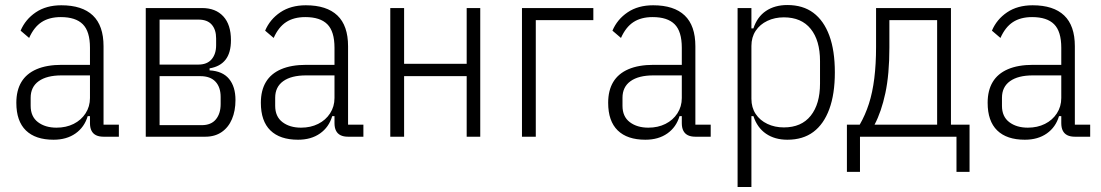

<svg xmlns="http://www.w3.org/2000/svg" viewBox="-20 -544 4382 764"><path d="M453 0H392Q374 0 362 -6Q350 -12 344 -24Q338 -36 338 -54V-92L348 -82H329Q316 -38 280.5 -13Q245 12 193 12Q121 12 83 -25Q45 -62 45 -135Q45 -184 65 -217.5Q85 -251 125.5 -268.5Q166 -286 226 -286H338V-354Q338 -419 309.5 -447.5Q281 -476 222 -476Q176 -476 145.5 -456Q115 -436 96 -393L62 -422Q81 -467 122.5 -495Q164 -523 224 -523Q307 -523 349.5 -482.5Q392 -442 392 -360V-48H453ZM338 -244H225Q166 -244 134 -221Q102 -198 102 -155V-123Q102 -80 131 -58Q160 -36 205 -36Q243 -36 273 -51Q303 -66 320.5 -93Q338 -120 338 -154Z M560 0V-512H784Q838 -512 868.5 -479Q899 -446 899 -384Q899 -334 877.5 -306.5Q856 -279 814 -272V-264Q866 -261 891.5 -230Q917 -199 917 -146Q917 -103 903 -70Q889 -37 862 -18.5Q835 0 797 0ZM615 -46H783Q820 -46 839 -69Q858 -92 858 -130V-158Q858 -197 837.5 -219Q817 -241 777 -241H615ZM615 -287H769Q804 -287 822 -308Q840 -329 840 -364V-391Q840 -426 822.5 -446Q805 -466 770 -466H615Z M1426 0H1365Q1347 0 1335 -6Q1323 -12 1317 -24Q1311 -36 1311 -54V-92L1321 -82H1302Q1289 -38 1253.5 -13Q1218 12 1166 12Q1094 12 1056 -25Q1018 -62 1018 -135Q1018 -184 1038 -217.5Q1058 -251 1098.5 -268.5Q1139 -286 1199 -286H1311V-354Q1311 -419 1282.5 -447.5Q1254 -476 1195 -476Q1149 -476 1118.5 -456Q1088 -436 1069 -393L1035 -422Q1054 -467 1095.5 -495Q1137 -523 1197 -523Q1280 -523 1322.5 -482.5Q1365 -442 1365 -360V-48H1426ZM1311 -244H1198Q1139 -244 1107 -221Q1075 -198 1075 -155V-123Q1075 -80 1104 -58Q1133 -36 1178 -36Q1216 -36 1246 -51Q1276 -66 1293.5 -93Q1311 -120 1311 -154Z M1533 0V-512H1588V-290H1837V-512H1891V0H1837V-241H1588V0Z M2057 0V-512H2341V-464H2112V0Z M2808 0H2747Q2729 0 2717 -6Q2705 -12 2699 -24Q2693 -36 2693 -54V-92L2703 -82H2684Q2671 -38 2635.5 -13Q2600 12 2548 12Q2476 12 2438 -25Q2400 -62 2400 -135Q2400 -184 2420 -217.5Q2440 -251 2480.5 -268.5Q2521 -286 2581 -286H2693V-354Q2693 -419 2664.5 -447.5Q2636 -476 2577 -476Q2531 -476 2500.5 -456Q2470 -436 2451 -393L2417 -422Q2436 -467 2477.5 -495Q2519 -523 2579 -523Q2662 -523 2704.5 -482.5Q2747 -442 2747 -360V-48H2808ZM2693 -244H2580Q2521 -244 2489 -221Q2457 -198 2457 -155V-123Q2457 -80 2486 -58Q2515 -36 2560 -36Q2598 -36 2628 -51Q2658 -66 2675.5 -93Q2693 -120 2693 -154Z M2915 200V-512H2970V-431H2978Q2993 -477 3028 -500.5Q3063 -524 3113 -524Q3175 -524 3216.5 -493Q3258 -462 3280 -402.5Q3302 -343 3302 -256Q3302 -170 3280 -110Q3258 -50 3216.5 -19Q3175 12 3113 12Q3063 12 3028 -12Q2993 -36 2978 -82H2970V200ZM3099 -37Q3169 -37 3206 -83.5Q3243 -130 3243 -211V-301Q3243 -383 3206 -429Q3169 -475 3099 -475Q3063 -475 3033.5 -461Q3004 -447 2987 -421.5Q2970 -396 2970 -361V-151Q2970 -116 2987 -90.5Q3004 -65 3033.5 -51Q3063 -37 3099 -37Z M3350 140V-48H3401Q3423 -86 3437.5 -131Q3452 -176 3459 -232.5Q3466 -289 3466 -357V-512H3764V-48H3838V140H3786V0H3402V140ZM3460 -48H3709V-464H3519V-355Q3519 -248 3503 -173.5Q3487 -99 3460 -48Z M4318 0H4257Q4239 0 4227 -6Q4215 -12 4209 -24Q4203 -36 4203 -54V-92L4213 -82H4194Q4181 -38 4145.5 -13Q4110 12 4058 12Q3986 12 3948 -25Q3910 -62 3910 -135Q3910 -184 3930 -217.5Q3950 -251 3990.5 -268.5Q4031 -286 4091 -286H4203V-354Q4203 -419 4174.5 -447.5Q4146 -476 4087 -476Q4041 -476 4010.5 -456Q3980 -436 3961 -393L3927 -422Q3946 -467 3987.5 -495Q4029 -523 4089 -523Q4172 -523 4214.5 -482.5Q4257 -442 4257 -360V-48H4318ZM4203 -244H4090Q4031 -244 3999 -221Q3967 -198 3967 -155V-123Q3967 -80 3996 -58Q4025 -36 4070 -36Q4108 -36 4138 -51Q4168 -66 4185.5 -93Q4203 -120 4203 -154Z"/></svg>

Font: IBM Plex Sans Condensed Light
Style: Regular
Weight: 300
Width: 3
Designer: Mike Abbink, Paul van der Laan, Pieter van Rosmalen
Foundry: Bold Monday
Version: Version 3.201